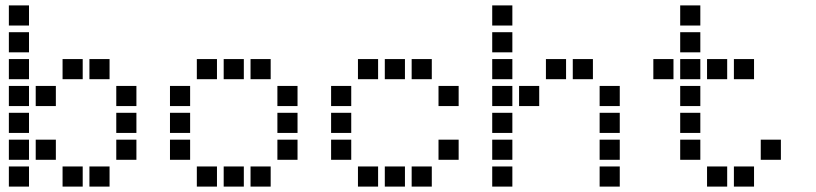

<svg xmlns="http://www.w3.org/2000/svg" viewBox="-20 -708 3040 715"><path d="M14 -688Q13 -688 13 -688Q13 -688 13 -687V-614Q13 -613 13 -613Q13 -613 14 -613H87Q88 -613 88 -613Q88 -613 88 -614V-687Q88 -688 88 -688Q88 -688 87 -688ZM14 -588Q13 -588 13 -588Q13 -588 13 -587V-514Q13 -513 13 -513Q13 -513 14 -513H87Q88 -513 88 -513Q88 -513 88 -514V-587Q88 -588 88 -588Q88 -588 87 -588ZM14 -488Q13 -488 13 -488Q13 -488 13 -487V-414Q13 -413 13 -413Q13 -413 14 -413H87Q88 -413 88 -413Q88 -413 88 -414V-487Q88 -488 88 -488Q88 -488 87 -488ZM214 -488Q213 -488 213 -488Q213 -488 213 -487V-414Q213 -413 213 -413Q213 -413 214 -413H287Q288 -413 288 -413Q288 -413 288 -414V-487Q288 -488 288 -488Q288 -488 287 -488ZM314 -488Q313 -488 313 -488Q313 -488 313 -487V-414Q313 -413 313 -413Q313 -413 314 -413H387Q388 -413 388 -413Q388 -413 388 -414V-487Q388 -488 388 -488Q388 -488 387 -488ZM14 -388Q13 -388 13 -388Q13 -388 13 -387V-314Q13 -313 13 -313Q13 -313 14 -313H87Q88 -313 88 -313Q88 -313 88 -314V-387Q88 -388 88 -388Q88 -388 87 -388ZM114 -388Q113 -388 113 -388Q113 -388 113 -387V-314Q113 -313 113 -313Q113 -313 114 -313H187Q188 -313 188 -313Q188 -313 188 -314V-387Q188 -388 188 -388Q188 -388 187 -388ZM414 -388Q413 -388 413 -388Q413 -388 413 -387V-314Q413 -313 413 -313Q413 -313 414 -313H487Q488 -313 488 -313Q488 -313 488 -314V-387Q488 -388 488 -388Q488 -388 487 -388ZM14 -288Q13 -288 13 -288Q13 -288 13 -287V-214Q13 -213 13 -213Q13 -213 14 -213H87Q88 -213 88 -213Q88 -213 88 -214V-287Q88 -288 88 -288Q88 -288 87 -288ZM414 -288Q413 -288 413 -288Q413 -288 413 -287V-214Q413 -213 413 -213Q413 -213 414 -213H487Q488 -213 488 -213Q488 -213 488 -214V-287Q488 -288 488 -288Q488 -288 487 -288ZM14 -188Q13 -188 13 -188Q13 -188 13 -187V-114Q13 -113 13 -113Q13 -113 14 -113H87Q88 -113 88 -113Q88 -113 88 -114V-187Q88 -188 88 -188Q88 -188 87 -188ZM114 -188Q113 -188 113 -188Q113 -188 113 -187V-114Q113 -113 113 -113Q113 -113 114 -113H187Q188 -113 188 -113Q188 -113 188 -114V-187Q188 -188 188 -188Q188 -188 187 -188ZM414 -188Q413 -188 413 -188Q413 -188 413 -187V-114Q413 -113 413 -113Q413 -113 414 -113H487Q488 -113 488 -113Q488 -113 488 -114V-187Q488 -188 488 -188Q488 -188 487 -188ZM14 -88Q13 -88 13 -88Q13 -88 13 -87V-14Q13 -13 13 -13Q13 -13 14 -13H87Q88 -13 88 -13Q88 -13 88 -14V-87Q88 -88 88 -88Q88 -88 87 -88ZM214 -88Q213 -88 213 -88Q213 -88 213 -87V-14Q213 -13 213 -13Q213 -13 214 -13H287Q288 -13 288 -13Q288 -13 288 -14V-87Q288 -88 288 -88Q288 -88 287 -88ZM314 -88Q313 -88 313 -88Q313 -88 313 -87V-14Q313 -13 313 -13Q313 -13 314 -13H387Q388 -13 388 -13Q388 -13 388 -14V-87Q388 -88 388 -88Q388 -88 387 -88Z M714 -488Q713 -488 713 -488Q713 -488 713 -487V-414Q713 -413 713 -413Q713 -413 714 -413H787Q788 -413 788 -413Q788 -413 788 -414V-487Q788 -488 788 -488Q788 -488 787 -488ZM814 -488Q813 -488 813 -488Q813 -488 813 -487V-414Q813 -413 813 -413Q813 -413 814 -413H887Q888 -413 888 -413Q888 -413 888 -414V-487Q888 -488 888 -488Q888 -488 887 -488ZM914 -488Q913 -488 913 -488Q913 -488 913 -487V-414Q913 -413 913 -413Q913 -413 914 -413H987Q988 -413 988 -413Q988 -413 988 -414V-487Q988 -488 988 -488Q988 -488 987 -488ZM614 -388Q613 -388 613 -388Q613 -388 613 -387V-314Q613 -313 613 -313Q613 -313 614 -313H687Q688 -313 688 -313Q688 -313 688 -314V-387Q688 -388 688 -388Q688 -388 687 -388ZM1014 -388Q1013 -388 1013 -388Q1013 -388 1013 -387V-314Q1013 -313 1013 -313Q1013 -313 1014 -313H1087Q1088 -313 1088 -313Q1088 -313 1088 -314V-387Q1088 -388 1088 -388Q1088 -388 1087 -388ZM614 -288Q613 -288 613 -288Q613 -288 613 -287V-214Q613 -213 613 -213Q613 -213 614 -213H687Q688 -213 688 -213Q688 -213 688 -214V-287Q688 -288 688 -288Q688 -288 687 -288ZM1014 -288Q1013 -288 1013 -288Q1013 -288 1013 -287V-214Q1013 -213 1013 -213Q1013 -213 1014 -213H1087Q1088 -213 1088 -213Q1088 -213 1088 -214V-287Q1088 -288 1088 -288Q1088 -288 1087 -288ZM614 -188Q613 -188 613 -188Q613 -188 613 -187V-114Q613 -113 613 -113Q613 -113 614 -113H687Q688 -113 688 -113Q688 -113 688 -114V-187Q688 -188 688 -188Q688 -188 687 -188ZM1014 -188Q1013 -188 1013 -188Q1013 -188 1013 -187V-114Q1013 -113 1013 -113Q1013 -113 1014 -113H1087Q1088 -113 1088 -113Q1088 -113 1088 -114V-187Q1088 -188 1088 -188Q1088 -188 1087 -188ZM714 -88Q713 -88 713 -88Q713 -88 713 -87V-14Q713 -13 713 -13Q713 -13 714 -13H787Q788 -13 788 -13Q788 -13 788 -14V-87Q788 -88 788 -88Q788 -88 787 -88ZM814 -88Q813 -88 813 -88Q813 -88 813 -87V-14Q813 -13 813 -13Q813 -13 814 -13H887Q888 -13 888 -13Q888 -13 888 -14V-87Q888 -88 888 -88Q888 -88 887 -88ZM914 -88Q913 -88 913 -88Q913 -88 913 -87V-14Q913 -13 913 -13Q913 -13 914 -13H987Q988 -13 988 -13Q988 -13 988 -14V-87Q988 -88 988 -88Q988 -88 987 -88Z M1314 -488Q1313 -488 1313 -488Q1313 -488 1313 -487V-414Q1313 -413 1313 -413Q1313 -413 1314 -413H1387Q1388 -413 1388 -413Q1388 -413 1388 -414V-487Q1388 -488 1388 -488Q1388 -488 1387 -488ZM1414 -488Q1413 -488 1413 -488Q1413 -488 1413 -487V-414Q1413 -413 1413 -413Q1413 -413 1414 -413H1487Q1488 -413 1488 -413Q1488 -413 1488 -414V-487Q1488 -488 1488 -488Q1488 -488 1487 -488ZM1514 -488Q1513 -488 1513 -488Q1513 -488 1513 -487V-414Q1513 -413 1513 -413Q1513 -413 1514 -413H1587Q1588 -413 1588 -413Q1588 -413 1588 -414V-487Q1588 -488 1588 -488Q1588 -488 1587 -488ZM1214 -388Q1213 -388 1213 -388Q1213 -388 1213 -387V-314Q1213 -313 1213 -313Q1213 -313 1214 -313H1287Q1288 -313 1288 -313Q1288 -313 1288 -314V-387Q1288 -388 1288 -388Q1288 -388 1287 -388ZM1614 -388Q1613 -388 1613 -388Q1613 -388 1613 -387V-314Q1613 -313 1613 -313Q1613 -313 1614 -313H1687Q1688 -313 1688 -313Q1688 -313 1688 -314V-387Q1688 -388 1688 -388Q1688 -388 1687 -388ZM1214 -288Q1213 -288 1213 -288Q1213 -288 1213 -287V-214Q1213 -213 1213 -213Q1213 -213 1214 -213H1287Q1288 -213 1288 -213Q1288 -213 1288 -214V-287Q1288 -288 1288 -288Q1288 -288 1287 -288ZM1214 -188Q1213 -188 1213 -188Q1213 -188 1213 -187V-114Q1213 -113 1213 -113Q1213 -113 1214 -113H1287Q1288 -113 1288 -113Q1288 -113 1288 -114V-187Q1288 -188 1288 -188Q1288 -188 1287 -188ZM1614 -188Q1613 -188 1613 -188Q1613 -188 1613 -187V-114Q1613 -113 1613 -113Q1613 -113 1614 -113H1687Q1688 -113 1688 -113Q1688 -113 1688 -114V-187Q1688 -188 1688 -188Q1688 -188 1687 -188ZM1314 -88Q1313 -88 1313 -88Q1313 -88 1313 -87V-14Q1313 -13 1313 -13Q1313 -13 1314 -13H1387Q1388 -13 1388 -13Q1388 -13 1388 -14V-87Q1388 -88 1388 -88Q1388 -88 1387 -88ZM1414 -88Q1413 -88 1413 -88Q1413 -88 1413 -87V-14Q1413 -13 1413 -13Q1413 -13 1414 -13H1487Q1488 -13 1488 -13Q1488 -13 1488 -14V-87Q1488 -88 1488 -88Q1488 -88 1487 -88ZM1514 -88Q1513 -88 1513 -88Q1513 -88 1513 -87V-14Q1513 -13 1513 -13Q1513 -13 1514 -13H1587Q1588 -13 1588 -13Q1588 -13 1588 -14V-87Q1588 -88 1588 -88Q1588 -88 1587 -88Z M1814 -688Q1813 -688 1813 -688Q1813 -688 1813 -687V-614Q1813 -613 1813 -613Q1813 -613 1814 -613H1887Q1888 -613 1888 -613Q1888 -613 1888 -614V-687Q1888 -688 1888 -688Q1888 -688 1887 -688ZM1814 -588Q1813 -588 1813 -588Q1813 -588 1813 -587V-514Q1813 -513 1813 -513Q1813 -513 1814 -513H1887Q1888 -513 1888 -513Q1888 -513 1888 -514V-587Q1888 -588 1888 -588Q1888 -588 1887 -588ZM1814 -488Q1813 -488 1813 -488Q1813 -488 1813 -487V-414Q1813 -413 1813 -413Q1813 -413 1814 -413H1887Q1888 -413 1888 -413Q1888 -413 1888 -414V-487Q1888 -488 1888 -488Q1888 -488 1887 -488ZM2014 -488Q2013 -488 2013 -488Q2013 -488 2013 -487V-414Q2013 -413 2013 -413Q2013 -413 2014 -413H2087Q2088 -413 2088 -413Q2088 -413 2088 -414V-487Q2088 -488 2088 -488Q2088 -488 2087 -488ZM2114 -488Q2113 -488 2113 -488Q2113 -488 2113 -487V-414Q2113 -413 2113 -413Q2113 -413 2114 -413H2187Q2188 -413 2188 -413Q2188 -413 2188 -414V-487Q2188 -488 2188 -488Q2188 -488 2187 -488ZM1814 -388Q1813 -388 1813 -388Q1813 -388 1813 -387V-314Q1813 -313 1813 -313Q1813 -313 1814 -313H1887Q1888 -313 1888 -313Q1888 -313 1888 -314V-387Q1888 -388 1888 -388Q1888 -388 1887 -388ZM1914 -388Q1913 -388 1913 -388Q1913 -388 1913 -387V-314Q1913 -313 1913 -313Q1913 -313 1914 -313H1987Q1988 -313 1988 -313Q1988 -313 1988 -314V-387Q1988 -388 1988 -388Q1988 -388 1987 -388ZM2214 -388Q2213 -388 2213 -388Q2213 -388 2213 -387V-314Q2213 -313 2213 -313Q2213 -313 2214 -313H2287Q2288 -313 2288 -313Q2288 -313 2288 -314V-387Q2288 -388 2288 -388Q2288 -388 2287 -388ZM1814 -288Q1813 -288 1813 -288Q1813 -288 1813 -287V-214Q1813 -213 1813 -213Q1813 -213 1814 -213H1887Q1888 -213 1888 -213Q1888 -213 1888 -214V-287Q1888 -288 1888 -288Q1888 -288 1887 -288ZM2214 -288Q2213 -288 2213 -288Q2213 -288 2213 -287V-214Q2213 -213 2213 -213Q2213 -213 2214 -213H2287Q2288 -213 2288 -213Q2288 -213 2288 -214V-287Q2288 -288 2288 -288Q2288 -288 2287 -288ZM1814 -188Q1813 -188 1813 -188Q1813 -188 1813 -187V-114Q1813 -113 1813 -113Q1813 -113 1814 -113H1887Q1888 -113 1888 -113Q1888 -113 1888 -114V-187Q1888 -188 1888 -188Q1888 -188 1887 -188ZM2214 -188Q2213 -188 2213 -188Q2213 -188 2213 -187V-114Q2213 -113 2213 -113Q2213 -113 2214 -113H2287Q2288 -113 2288 -113Q2288 -113 2288 -114V-187Q2288 -188 2288 -188Q2288 -188 2287 -188ZM1814 -88Q1813 -88 1813 -88Q1813 -88 1813 -87V-14Q1813 -13 1813 -13Q1813 -13 1814 -13H1887Q1888 -13 1888 -13Q1888 -13 1888 -14V-87Q1888 -88 1888 -88Q1888 -88 1887 -88ZM2214 -88Q2213 -88 2213 -88Q2213 -88 2213 -87V-14Q2213 -13 2213 -13Q2213 -13 2214 -13H2287Q2288 -13 2288 -13Q2288 -13 2288 -14V-87Q2288 -88 2288 -88Q2288 -88 2287 -88Z M2514 -688Q2513 -688 2513 -688Q2513 -688 2513 -687V-614Q2513 -613 2513 -613Q2513 -613 2514 -613H2587Q2588 -613 2588 -613Q2588 -613 2588 -614V-687Q2588 -688 2588 -688Q2588 -688 2587 -688ZM2514 -588Q2513 -588 2513 -588Q2513 -588 2513 -587V-514Q2513 -513 2513 -513Q2513 -513 2514 -513H2587Q2588 -513 2588 -513Q2588 -513 2588 -514V-587Q2588 -588 2588 -588Q2588 -588 2587 -588ZM2414 -488Q2413 -488 2413 -488Q2413 -488 2413 -487V-414Q2413 -413 2413 -413Q2413 -413 2414 -413H2487Q2488 -413 2488 -413Q2488 -413 2488 -414V-487Q2488 -488 2488 -488Q2488 -488 2487 -488ZM2514 -488Q2513 -488 2513 -488Q2513 -488 2513 -487V-414Q2513 -413 2513 -413Q2513 -413 2514 -413H2587Q2588 -413 2588 -413Q2588 -413 2588 -414V-487Q2588 -488 2588 -488Q2588 -488 2587 -488ZM2614 -488Q2613 -488 2613 -488Q2613 -488 2613 -487V-414Q2613 -413 2613 -413Q2613 -413 2614 -413H2687Q2688 -413 2688 -413Q2688 -413 2688 -414V-487Q2688 -488 2688 -488Q2688 -488 2687 -488ZM2714 -488Q2713 -488 2713 -488Q2713 -488 2713 -487V-414Q2713 -413 2713 -413Q2713 -413 2714 -413H2787Q2788 -413 2788 -413Q2788 -413 2788 -414V-487Q2788 -488 2788 -488Q2788 -488 2787 -488ZM2514 -388Q2513 -388 2513 -388Q2513 -388 2513 -387V-314Q2513 -313 2513 -313Q2513 -313 2514 -313H2587Q2588 -313 2588 -313Q2588 -313 2588 -314V-387Q2588 -388 2588 -388Q2588 -388 2587 -388ZM2514 -288Q2513 -288 2513 -288Q2513 -288 2513 -287V-214Q2513 -213 2513 -213Q2513 -213 2514 -213H2587Q2588 -213 2588 -213Q2588 -213 2588 -214V-287Q2588 -288 2588 -288Q2588 -288 2587 -288ZM2514 -188Q2513 -188 2513 -188Q2513 -188 2513 -187V-114Q2513 -113 2513 -113Q2513 -113 2514 -113H2587Q2588 -113 2588 -113Q2588 -113 2588 -114V-187Q2588 -188 2588 -188Q2588 -188 2587 -188ZM2814 -188Q2813 -188 2813 -188Q2813 -188 2813 -187V-114Q2813 -113 2813 -113Q2813 -113 2814 -113H2887Q2888 -113 2888 -113Q2888 -113 2888 -114V-187Q2888 -188 2888 -188Q2888 -188 2887 -188ZM2614 -88Q2613 -88 2613 -88Q2613 -88 2613 -87V-14Q2613 -13 2613 -13Q2613 -13 2614 -13H2687Q2688 -13 2688 -13Q2688 -13 2688 -14V-87Q2688 -88 2688 -88Q2688 -88 2687 -88ZM2714 -88Q2713 -88 2713 -88Q2713 -88 2713 -87V-14Q2713 -13 2713 -13Q2713 -13 2714 -13H2787Q2788 -13 2788 -13Q2788 -13 2788 -14V-87Q2788 -88 2788 -88Q2788 -88 2787 -88Z"/></svg>

Font: Doto
Style: Bold
Weight: 700
Monospace: yes
Version: Version 1.000